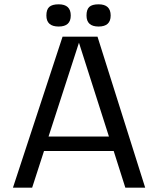

<svg xmlns="http://www.w3.org/2000/svg" viewBox="-20 -870 733 890"><path d="M129 0H40L270 -700H432L653 0H561L507 -170H184ZM485 -237 346 -672 205 -237ZM252 -850Q308 -850 308 -798Q308 -747 252 -747Q195 -747 195 -798Q195 -826 208.5 -838Q222 -850 252 -850ZM437 -850Q493 -850 493 -798Q493 -747 437 -747Q381 -747 381 -798Q381 -826 394 -838Q407 -850 437 -850Z"/></svg>

Font: Fivo Sans Modern
Style: Regular
Weight: 400
Designer: Alexander Slobzheninov
Foundry: Alexander Slobzheninov
Version: 1.0